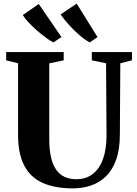

<svg xmlns="http://www.w3.org/2000/svg" viewBox="-20 -1030 756 1058"><path d="M382 8Q282.5 8 215 -22.2Q147.5 -52.5 113.5 -117.8Q79.5 -183 79.5 -287V-681.5L14 -697.5V-743H331V-697.5L251.5 -681V-263.5Q251.5 -205.5 261 -163.8Q270.5 -122 289.5 -95Q308.5 -68 336.2 -55.2Q364 -42.5 400.5 -42.5Q453.5 -42.5 490.8 -71Q528 -99.5 547.5 -153.5Q567 -207.5 567 -284.5L564.5 -681.5L486 -697.5V-743H707V-697.5L643 -681.5L640.5 -289.5Q640.5 -208.5 620.5 -151.5Q600.5 -94.5 565 -59.5Q529.5 -24.5 482.5 -8.2Q435.5 8 382 8ZM274 -796.5Q255 -806 231 -823.8Q207 -841.5 182.5 -863Q158 -884.5 137.8 -906.2Q117.5 -928 105.5 -947L193.5 -1008L318.5 -826L275 -796.5ZM474 -796.5Q447 -811 416 -838Q385 -865 357.8 -895.5Q330.5 -926 314 -950.5L402.5 -1010L517.5 -825.5L475 -796.5Z"/></svg>

Font: Merriweather 72pt ExtraBold
Style: Regular
Weight: 800
Version: Version 2.100